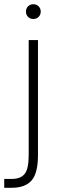

<svg xmlns="http://www.w3.org/2000/svg" viewBox="-30 -690 306 910"><path d="M-10 158H26Q68 158 87 134Q106 110 106 45V-500H150V45Q150 131 119.5 165.5Q89 200 26 200H-10ZM128 -600Q113 -600 103 -610Q93 -620 93 -635Q93 -650 103 -660Q113 -670 128 -670Q143 -670 153 -660Q163 -650 163 -635Q163 -620 153 -610Q143 -600 128 -600Z"/></svg>

Font: PT Root UI Web Light
Style: Regular
Weight: 300
Designer: Vitaly Kuzmin
Foundry: ParaType Ltd.
Version: Version 1.000W